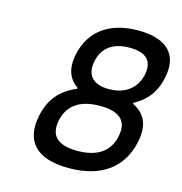

<svg xmlns="http://www.w3.org/2000/svg" viewBox="-103 -772 828 875"><g transform="rotate(15 311.0 -335.0)"><path d="M364 -302C464 -302 496 -259 481 -190C466 -116 410 -77 316 -77C219 -77 184 -118 199 -190C214 -258 263 -302 364 -302ZM107 -188C81 -66 140 9 298 9C456 9 547 -65 573 -188C589 -265 571 -318 506 -350L507 -355C566 -386 602 -433 616 -501C641 -614 582 -679 444 -679C306 -679 221 -614 196 -501C182 -433 198 -386 243 -355L242 -350C165 -318 123 -265 107 -188ZM286 -492C300 -560 350 -593 426 -593C503 -593 538 -560 524 -492C511 -432 465 -386 382 -386C299 -386 273 -432 286 -492Z"/></g></svg>

Font: LT Wave Mono
Style: Italic
Weight: 400
Designer: Daniel Lyons
Version: Version 2.5 (Glyphs App)